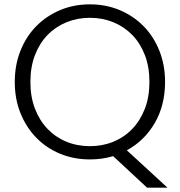

<svg xmlns="http://www.w3.org/2000/svg" viewBox="-20 -727 829 884"><path d="M120 -350Q120 -281 141 -226.5Q162 -172 199 -133.5Q236 -95 286 -74.5Q336 -54 394 -54Q452 -54 502 -74.5Q552 -95 589 -133.5Q626 -172 647 -226.5Q668 -281 668 -350Q668 -419 647 -473.5Q626 -528 589 -566Q552 -604 502 -624.5Q452 -645 394 -645Q336 -645 286 -624.5Q236 -604 199 -566Q162 -528 141 -473.5Q120 -419 120 -350ZM740 -350Q740 -242 692.5 -160.5Q645 -79 564 -35L751 137H657L501 -8Q450 7 394 7Q320 7 257 -19Q194 -45 147.5 -92.5Q101 -140 74.5 -205.5Q48 -271 48 -350Q48 -428 74.5 -494Q101 -560 147.5 -607Q194 -654 257 -680.5Q320 -707 394 -707Q468 -707 531 -680.5Q594 -654 640.5 -607Q687 -560 713.5 -494Q740 -428 740 -350Z"/></svg>

Font: SVN-Poppins Light
Style: Regular
Weight: 300
Designer: Ninad Kale (Devanagari), Jonny Pinhorn (Latin)
Foundry: Indian Type Foundry
Version: Version 3.002 2017; ttfautohint (v1.8.3)